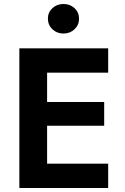

<svg xmlns="http://www.w3.org/2000/svg" viewBox="-20 -942 627 962"><path d="M220 -849Q220 -880 242.5 -901Q265 -922 298 -922Q331 -922 353.5 -901Q376 -880 376 -848Q376 -817 353.5 -795.5Q331 -774 298 -774Q265 -774 242.5 -795.5Q220 -817 220 -849ZM77 0V-700H522V-578H216V-431H502V-312H216V-122H522V0Z"/></svg>

Font: Venryn Sans SemiBold
Style: Regular
Weight: 600
Designer: Owen Earl, indestructible type* (font) & Cristiano Sobral (main changes)
Version: Version 3.60;October 28, 2020;FontCreator 13.0.0.2681 64-bit